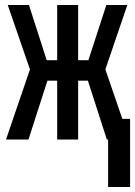

<svg xmlns="http://www.w3.org/2000/svg" viewBox="-20 -559 541 769"><path d="M4 0 100 -281 11 -539H96L167 -318H209V-539H293V-318H334L406 -539H490L402 -281L470 -83H501V190H413V0H408L332 -236H293V0H209V-236H170L94 0Z"/></svg>

Font: Noto Sans Mono ExtraCondensed Medium
Style: Regular
Weight: 500
Width: 2
Designer: Monotype Design Team
Foundry: Monotype Imaging Inc.
Version: Version 2.014